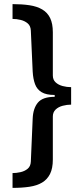

<svg xmlns="http://www.w3.org/2000/svg" viewBox="-20 -755 404 934"><path d="M41 -735Q87 -735 123.5 -729.5Q160 -724 185.5 -709Q211 -694 224 -667Q237 -640 237 -598V-388Q237 -367 250.5 -354.5Q264 -342 284.5 -336.5Q305 -331 326 -331V-246Q306 -246 285 -240.5Q264 -235 250.5 -222Q237 -209 237 -188V21Q237 64 223.5 91Q210 118 185 133Q160 148 123.5 153.5Q87 159 41 159V87Q59 87 79.5 82.5Q100 78 114.5 66Q129 54 130 31L139 -178Q141 -228 164.5 -256Q188 -284 246 -284V-293Q205 -293 182.5 -306.5Q160 -320 150.5 -345.5Q141 -371 139 -407L130 -606Q129 -629 115 -641Q101 -653 81 -658Q61 -663 41 -663Z"/></svg>

Font: Archivo SemiBold SemiExpanded
Style: Regular
Weight: 600
Width: 6
Version: Version 2.001